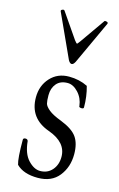

<svg xmlns="http://www.w3.org/2000/svg" viewBox="-110 -734 491 794"><g transform="rotate(15 135.0 -336.5)"><path d="M150 -478Q142 -478 135 -491L50 -677Q48 -682 55 -685Q62 -688 65 -683L138 -577Q147 -565 150 -565Q151 -565 160 -577L235 -684Q237 -687 244.5 -685Q252 -683 250 -677L164 -491Q157 -478 150 -478ZM136 13Q75 13 44 -18Q36 -43 36 -123Q36 -131 46 -131Q55 -131 57 -123Q62 -70 87 -43.5Q112 -17 138 -17Q170 -17 189.5 -39.5Q209 -62 209 -96Q209 -158 131 -186Q43 -217 43 -307Q43 -357 74 -391Q105 -425 154 -425Q198 -425 234 -407Q246 -365 246 -318Q246 -312 237 -312Q231 -312 228 -314Q225 -316 226 -319Q222 -352 200.5 -375Q179 -398 155 -398Q124 -398 107.5 -378.5Q91 -359 91 -329Q91 -305 94 -293.5Q97 -282 114 -268Q131 -254 168 -240Q219 -220 238 -193Q257 -166 257 -120Q257 -65 226 -26Q195 13 136 13Z"/></g></svg>

Font: Junicode Cond Light
Style: Regular
Weight: 300
Width: 3
Designer: Peter S. Baker
Version: Version 2.201